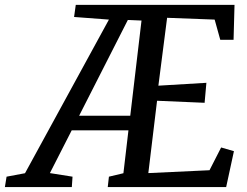

<svg xmlns="http://www.w3.org/2000/svg" viewBox="-100 -763 1008 783"><path d="M344.2 -683.1 202.1 -693.8 209 -743.2H856.4L852.5 -600.6H798.3L775.4 -683.1L581.5 -690.4L545.9 -413.6L741.7 -425.3L734.4 -343.8L540.5 -352.1L504.9 -57.1L754.4 -68.8L801.8 -161.6L854 -146.5L822.3 0H339.4L344.2 -42.5L403.3 -56.6L423.8 -231.4H192.4L103.5 -57.1L195.8 -42.5L192.9 0H-80.1L-73.2 -42.5L2 -56.6ZM431.2 -291 477.1 -679.2 421.4 -681.6 222.7 -291Z"/></svg>

Font: Merriweather
Style: Italic
Weight: 400
Italic angle: -7°
Designer: Eben Sorkin ( eben@eyebytes.com )
Foundry: Eben Sorkin ( eben@eyebytes.com )
Version: Version 1.005; ttfautohint (v0.97) -l 13 -r 13 -G 200 -x 24 